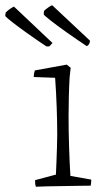

<svg xmlns="http://www.w3.org/2000/svg" viewBox="-103 -704 382 728"><path d="M33 4Q31 -2 30.5 -8Q30 -14 30 -21L109 -42Q110 -61 111 -88.5Q112 -116 113 -144.5Q114 -173 114 -193Q114 -239 112 -296.5Q110 -354 106 -409L25 -412Q25 -425 29 -437L150 -459L165 -447L161 -411Q159 -377 158 -337.5Q157 -298 157 -264Q157 -207 159 -145Q161 -83 164 -37L243 -23Q243 -18 242.5 -11.5Q242 -5 241 0Q228 0 200 0.5Q172 1 139 1.5Q106 2 77 2.5Q48 3 33 4ZM226 -529Q187 -555 149.5 -581.5Q112 -608 88 -627Q64 -646 63 -649Q63 -652 63 -655.5Q63 -659 64 -663Q73 -671 82.5 -677.5Q92 -684 95 -684L238 -550L237 -542Q234 -533 226 -529ZM84 -528H73Q34 -554 1 -577.5Q-32 -601 -54.5 -618.5Q-77 -636 -83 -643Q-83 -646 -82.5 -650Q-82 -654 -81 -657Q-72 -666 -62.5 -672Q-53 -678 -50 -679L96 -541Z"/></svg>

Font: Labrada Light
Style: Regular
Weight: 300
Designer: Mercedes Jáuregui
Foundry: Omnibus-Type Team
Version: Version 1.000; ttfautohint (v1.8.4.7-5d5b)